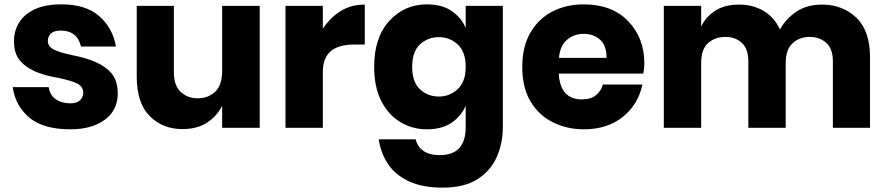

<svg xmlns="http://www.w3.org/2000/svg" viewBox="-20 -585 4058 879"><path d="M302 7Q179 7 115 -46Q51 -99 38 -186H203Q209 -148 236 -130Q263 -112 302 -112Q333 -112 347 -126.5Q361 -141 361 -161Q361 -188 334.5 -202Q308 -216 244 -229Q119 -250 72 -307Q44 -339 44 -397Q44 -443 67 -481Q90 -519 138 -542Q186 -565 262 -565Q373 -565 434.5 -511Q496 -457 511 -372H351Q333 -445 258 -445Q201 -445 199 -397Q199 -373 225 -359Q251 -345 313 -332Q442 -307 490 -250Q519 -216 519 -157Q519 -80 459.5 -36.5Q400 7 302 7Z M815 6Q725 6 665.5 -53.5Q606 -113 606 -234V-558H776V-255Q776 -193 807.5 -164Q839 -135 885 -135Q933 -135 965 -165Q997 -195 997 -262V-558H1169V0H997V-101Q974 -54 928.5 -24Q883 6 815 6Z M1458 0H1287V-558H1458V-453Q1489 -502 1537.5 -533Q1586 -564 1650 -564V-381H1601Q1530 -381 1494 -350.5Q1458 -320 1458 -254Z M2006 274Q1914 274 1852 245Q1790 216 1756.5 166Q1723 116 1714 53H1883Q1891 86 1918 105.5Q1945 125 1994 125Q2112 125 2112 -3V-101Q2092 -54 2048 -23.5Q2004 7 1934 7Q1868 7 1813 -26Q1758 -59 1725.5 -122.5Q1693 -186 1693 -279Q1693 -414 1762.5 -489.5Q1832 -565 1934 -565Q2004 -565 2048 -534.5Q2092 -504 2112 -457V-558H2282V-3Q2282 70 2254.5 133Q2227 196 2166.5 235Q2106 274 2006 274ZM1989 -143Q2039 -143 2075.5 -177Q2112 -211 2112 -279Q2112 -348 2075.5 -381.5Q2039 -415 1989 -415Q1939 -415 1903 -382Q1867 -349 1867 -279Q1867 -209 1903 -176Q1939 -143 1989 -143Z M2652 7Q2578 7 2513.5 -24Q2449 -55 2410 -118.5Q2371 -182 2371 -279Q2371 -372 2408.5 -436Q2446 -500 2509.5 -532.5Q2573 -565 2652 -565Q2782 -565 2856 -488Q2930 -411 2930 -294Q2930 -273 2925 -248H2538Q2545 -130 2644 -130Q2686 -130 2709.5 -150Q2733 -170 2740 -198H2921Q2902 -107 2831.5 -50Q2761 7 2652 7ZM2757 -320Q2757 -377 2727 -403.5Q2697 -430 2652 -430Q2608 -430 2576 -403Q2544 -376 2539 -320Z M3963 0H3793V-304Q3793 -362 3762.5 -389Q3732 -416 3687 -416Q3640 -416 3608.5 -387Q3577 -358 3577 -296V0H3406V-304Q3406 -361 3376.5 -388.5Q3347 -416 3301 -416Q3254 -416 3222 -388Q3190 -360 3190 -296V0H3019V-558H3190V-463Q3211 -508 3254.5 -536Q3298 -564 3364 -564Q3424 -564 3473.5 -536.5Q3523 -509 3551 -450Q3578 -500 3626.5 -532Q3675 -564 3742 -564Q3838 -564 3900.5 -504Q3963 -444 3963 -324Z"/></svg>

Font: Ulagadi Sans
Style: Bold
Weight: 700
Designer: Ninad Kale (Devanagari), Jonny Pinhorn (Latin)
Foundry: Indian Type Foundry
Version: Version 3.01;March 29, 2020;FontCreator 12.0.0.2522 64-bit; 